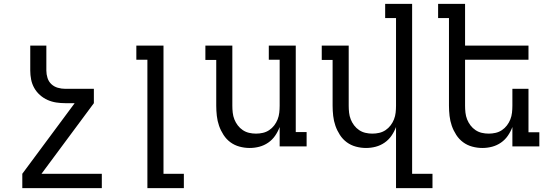

<svg xmlns="http://www.w3.org/2000/svg" viewBox="-20 -755 2840 990"><path d="M95 215V141L365 -223H317Q293 -223 270 -226.5Q247 -230 225.5 -239.5Q204 -249 186 -265Q168 -281 156.5 -301.5Q145 -322 140.5 -345Q136 -368 136 -391V-520H219V-391Q219 -372 225 -353Q231 -334 245 -321Q259 -308 278 -302.5Q297 -297 317 -297H464V-223L194 141H505V215Z M740 215V-447H683V-520H823V141H928V215Z M1267 8Q1241 8 1215 1Q1189 -6 1168 -21.5Q1147 -37 1132.5 -59.5Q1118 -82 1109.5 -106.5Q1101 -131 1098 -157.5Q1095 -184 1095 -210V-446H1039V-520H1178V-210Q1178 -192 1180 -174Q1182 -156 1188.5 -139.5Q1195 -123 1206 -108.5Q1217 -94 1232 -84Q1247 -74 1264.5 -70Q1282 -66 1300 -66Q1318 -66 1335.5 -70Q1353 -74 1368 -84Q1383 -94 1394 -108.5Q1405 -123 1411.5 -139.5Q1418 -156 1420 -174Q1422 -192 1422 -210V-447H1366V-520H1505V-74H1561V0H1422V-100Q1413 -76 1398.5 -55Q1384 -34 1363 -19.5Q1342 -5 1317.5 1.5Q1293 8 1267 8Z M2022 215V-100Q2013 -76 1998.5 -55Q1984 -34 1963 -19.5Q1942 -5 1917.5 1.5Q1893 8 1867 8Q1841 8 1815 1Q1789 -6 1768 -21.5Q1747 -37 1732.5 -59.5Q1718 -82 1709.5 -106.5Q1701 -131 1698 -157.5Q1695 -184 1695 -210V-446H1639V-520H1778V-210Q1778 -192 1780 -174Q1782 -156 1788.5 -139.5Q1795 -123 1806 -108.5Q1817 -94 1832 -84Q1847 -74 1864.5 -70Q1882 -66 1900 -66Q1918 -66 1935.5 -70Q1953 -74 1968 -84Q1983 -94 1994 -108.5Q2005 -123 2011.5 -139.5Q2018 -156 2020 -174Q2022 -192 2022 -210V-662H1966V-735H2105V141H2210V215Z M2467 8Q2441 8 2415 1Q2389 -6 2368 -21.5Q2347 -37 2332.5 -59.5Q2318 -82 2309.5 -106.5Q2301 -131 2298 -157.5Q2295 -184 2295 -210V-662H2239V-735H2378V-520H2705V-447H2378V-210Q2378 -192 2380 -174Q2382 -156 2388.5 -139.5Q2395 -123 2406 -108.5Q2417 -94 2432 -84Q2447 -74 2464.5 -70Q2482 -66 2500 -66Q2518 -66 2535.5 -70Q2553 -74 2568 -84Q2583 -94 2594 -108.5Q2605 -123 2611.5 -139.5Q2618 -156 2620 -174Q2622 -192 2622 -210V-297H2705V-73H2761V0H2622V-100Q2613 -76 2598.5 -55Q2584 -34 2563 -19.5Q2542 -5 2517.5 1.5Q2493 8 2467 8Z"/></svg>

Font: Iosevka Etoile
Style: Regular
Weight: 400
Designer: Belleve Invis
Foundry: Belleve Invis
Version: Version 33.2.4